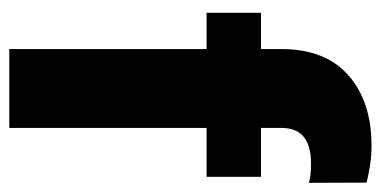

<svg xmlns="http://www.w3.org/2000/svg" viewBox="-218 -582 800 403"><g transform="rotate(90 181.5 -380.0)"><path d="M248 0H82.5V-414.1H6.3V-528.3H82.5V-571.3Q82.5 -663.1 137.5 -711.7Q192.4 -760.3 285.2 -760.3Q306.6 -760.3 325.7 -757.3Q344.7 -754.4 362.8 -750L363.3 -628.9Q354.5 -631.3 345.2 -632.3Q335.9 -633.3 322.3 -633.3Q248 -633.3 248 -571.3V-528.3H350.6V-414.1H248Z"/></g></svg>

Font: Vazirmatn RD Black
Style: Regular
Weight: 900
Designer: Saber Rastikerdar
Foundry: Saber Rastikerdar
Version: Version 32.102